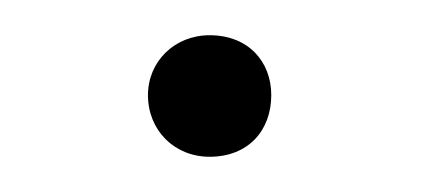

<svg xmlns="http://www.w3.org/2000/svg" viewBox="-20 -78 239 109"><path d="M99 -58C79 -58 64 -43 64 -24C64 -4 79 11 99 11C121 11 134 -4 134 -24C134 -43 121 -58 99 -58Z"/></svg>

Font: Glow Sans SC Normal ExtraLight
Style: Regular
Weight: 200
Designer: Ryoko NISHIZUKA (kana, bopomofo & ideographs); Paul D. Hunt (Latin, Greek & Cyrillic); Sandoll Communications, Soo-young
Version: Version 0.93